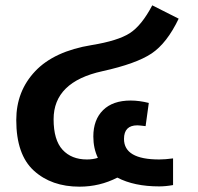

<svg xmlns="http://www.w3.org/2000/svg" viewBox="-20 -692 743 720"><path d="M445 -171Q445 -94 577 -94Q599 -94 629 -98V2Q601 7 577 7Q483 7 420 -26Q354 8 278 8Q173 8 107 -52Q41 -112 41 -242Q41 -350 112 -425Q183 -500 324 -523Q422 -539 466.5 -567.5Q511 -596 551 -672L650 -622Q606 -530 548.5 -491.5Q491 -453 364 -425Q181 -385 181 -245Q181 -167 214.5 -130.5Q248 -94 306 -94Q328 -94 347 -100Q330 -136 330 -180Q330 -243 366.5 -279Q403 -315 470 -315Q502 -315 538 -306L526 -219Q502 -222 495 -222Q445 -222 445 -171Z"/></svg>

Font: FiraGO SemiBold
Style: Regular
Weight: 600
Designer: bBox Type
Foundry: bBox Type GmbH
Version: Version 1.001;PS 001.001;hotconv 1.0.88;makeotf.lib2.5.64775